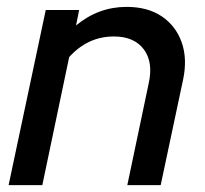

<svg xmlns="http://www.w3.org/2000/svg" viewBox="-20 -538 597 558"><path d="M5 0 113 -509H210L201 -464Q266 -518 348 -518Q409 -518 450 -490.5Q491 -463 508 -415Q525 -367 512 -306L447 0H350L412 -295Q426 -357 398 -394.5Q370 -432 311 -432Q235 -432 181 -372L103 0Z"/></svg>

Font: Red Hat Display Medium
Style: Italic
Weight: 500
Italic angle: -12°
Designer: Pentagram, MCKL
Foundry: Pentagram, MCKL
Version: Version 1.023; ttfautohint (v1.8.3)